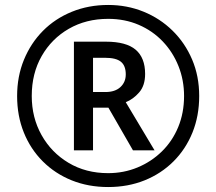

<svg xmlns="http://www.w3.org/2000/svg" viewBox="-20 -744 872 774"><path d="M416 10Q336 10 269 -17Q202 -44 152.5 -93.5Q103 -143 76 -210Q49 -277 49 -357Q49 -436 76.5 -503Q104 -570 153 -619.5Q202 -669 269.5 -696.5Q337 -724 416 -724Q492 -724 558.5 -697Q625 -670 675.5 -620.5Q726 -571 754.5 -504Q783 -437 783 -357Q783 -277 756 -210Q729 -143 679.5 -93.5Q630 -44 563 -17Q496 10 416 10ZM416 -46Q479 -46 534.5 -69Q590 -92 632.5 -133.5Q675 -175 698.5 -232Q722 -289 722 -357Q722 -421 699.5 -477.5Q677 -534 636 -577Q595 -620 539 -644Q483 -668 416 -668Q327 -668 257.5 -628Q188 -588 148 -518Q108 -448 108 -357Q108 -270 147.5 -199.5Q187 -129 256.5 -87.5Q326 -46 416 -46ZM278 -138V-576H407Q489 -576 527 -543.5Q565 -511 565 -446Q565 -399 541 -371.5Q517 -344 487 -332L603 -138H516L417 -310H355V-138ZM405 -373Q444 -373 465.5 -393Q487 -413 487 -444Q487 -479 467.5 -495Q448 -511 404 -511H355V-373Z"/></svg>

Font: Noto Sans Tai Tham Medium
Style: Regular
Weight: 500
Designer: Monotype Design Team 2013. Revised by David WIlliams 2020
Foundry: Monotype Imaging Inc.
Version: Version 2.002; ttfautohint (v1.8.4.7-5d5b)